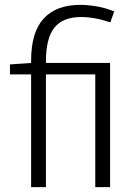

<svg xmlns="http://www.w3.org/2000/svg" viewBox="-20 -770 542 790"><path d="M108 0V-464H21V-505L108 -511V-520Q108 -638 160 -694Q212 -750 310 -750Q340 -750 376.5 -744Q413 -738 450 -723L434 -678Q402 -689 371.5 -694.5Q341 -700 314 -700Q239 -700 204 -656.5Q169 -613 169 -518V-511H433V0H372V-464H169V0Z"/></svg>

Font: Georama Light
Style: Regular
Weight: 300
Designer: Jean-Baptiste Levee
Foundry: Production Type
Version: Version 1.000